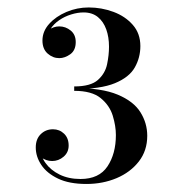

<svg xmlns="http://www.w3.org/2000/svg" viewBox="-20 -932 490 502"><path d="M206 -451Q161 -451 131.8 -465Q102.5 -479 88 -500.8Q73.5 -522.5 73.5 -546.5Q73.5 -568.5 86.5 -581.2Q99.5 -594 118.5 -594Q135.5 -594 147.5 -582.5Q159.5 -571 159.5 -551.5Q159.5 -533.5 146.2 -522.2Q133 -511 116.5 -511Q100 -511 87 -521.2Q74 -531.5 74 -546.5H85.5Q85.5 -524.5 99 -505.8Q112.5 -487 136 -475.5Q159.5 -464 190.5 -464Q239 -464 261 -497Q283 -530 283 -579Q283 -602.5 274.8 -629.5Q266.5 -656.5 243.2 -675.5Q220 -694.5 174 -694.5V-702Q246 -702 287.8 -684.5Q329.5 -667 347.2 -638.5Q365 -610 365 -577Q365 -538 343 -509.8Q321 -481.5 284.8 -466.2Q248.5 -451 206 -451ZM174 -699V-706Q217 -706 236 -723Q255 -740 260 -764Q265 -788 265 -810Q265 -835 257.8 -855.2Q250.5 -875.5 235.8 -887.5Q221 -899.5 198.5 -899.5Q183 -899.5 166 -894.2Q149 -889 134.8 -879.2Q120.5 -869.5 112 -856Q103.5 -842.5 103.5 -826H92Q92 -843 106 -853Q120 -863 135 -863Q151.5 -863 164.8 -852.2Q178 -841.5 178 -822Q178 -800.5 163.8 -790.2Q149.5 -780 135 -780Q118 -780 104.5 -792Q91 -804 91 -826Q91 -850 108.5 -869.5Q126 -889 153.8 -900.8Q181.5 -912.5 212 -912.5Q245.5 -912.5 276.5 -901Q307.5 -889.5 327.2 -867Q347 -844.5 347 -811.5Q347 -781.5 332.5 -755.8Q318 -730 280.5 -714.5Q243 -699 174 -699Z"/></svg>

Font: Bodoni Moda 11pt SemiBold
Style: Regular
Weight: 600
Designer: Owen Earl
Foundry: indestructible type
Version: Version 2.004